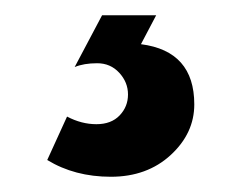

<svg xmlns="http://www.w3.org/2000/svg" viewBox="-20 -20 321 252"><path d="M235 117Q235 155 204 183.5Q173 212 125.5 212Q78 212 42 190L68 133Q87 143 106.5 143Q126 143 137 131.5Q148 120 148 104Q148 88 136.5 75.5Q125 63 107.5 63Q90 63 78 68L114 0H185L165 38Q235 47 235 117Z"/></svg>

Font: Montserrat Subrayada
Style: Regular
Weight: 400
Designer: Julieta Ulanovsky
Foundry: Julieta Ulanovsky
Version: Version 2.001